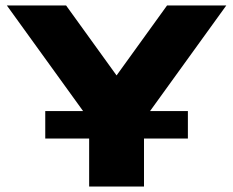

<svg xmlns="http://www.w3.org/2000/svg" viewBox="-20 -680 850 700"><path d="M5 -660H221L405 -405L589 -660H805L527 -275H665V-175H505V0H305V-175H145V-275H283Z"/></svg>

Font: Xolonium
Style: Bold
Weight: 700
Designer: Severin Meyer
Version: Version 4.2